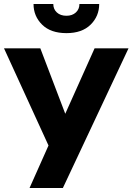

<svg xmlns="http://www.w3.org/2000/svg" viewBox="-29 -942 664 962"><path d="M139 -922H238Q238 -896 256 -879.5Q274 -863 304 -863Q333 -863 351 -879.5Q369 -896 369 -922H468Q468 -861 425 -818.5Q382 -776 304 -776Q225 -776 182 -818.5Q139 -861 139 -922ZM615 -700 286 0H119L214 -213L-9 -700H173L298 -372L445 -700Z"/></svg>

Font: Jost*
Style: Bold
Weight: 700
Version: Version 3.7